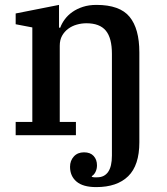

<svg xmlns="http://www.w3.org/2000/svg" viewBox="-20 -552 683 784"><path d="M373 212Q319 212 292.5 189.5Q266 167 266 129Q266 104 281.5 87Q297 70 323 70Q349 70 362.5 85Q376 100 376 123Q376 138 370 150Q364 162 355 167V170Q360 172 365.5 172Q371 172 377 172Q406 172 421.5 150Q437 128 437 83V-332Q437 -397 412 -427Q387 -457 333 -457Q313 -457 293.5 -451.5Q274 -446 258.5 -434.5Q243 -423 233.5 -406Q224 -389 224 -365V-54H290V0H44V-54H112V-440L44 -453V-497L221 -532V-439H226Q232 -456 244.5 -473Q257 -490 275.5 -503Q294 -516 318.5 -524Q343 -532 374 -532Q469 -532 509 -483.5Q549 -435 549 -338V29Q549 123 503.5 167.5Q458 212 373 212Z"/></svg>

Font: IBM Plex Serif Medium
Style: Regular
Weight: 500
Designer: Mike Abbink, Paul van der Laan, Pieter van Rosmalen
Foundry: Bold Monday
Version: Version 2.5